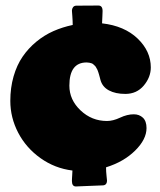

<svg xmlns="http://www.w3.org/2000/svg" viewBox="-20 -611 583 700"><path d="M366.7 2Q366.7 14.2 368.4 30Q370.1 45.9 370.1 46.9Q370.1 64.9 353.5 64.9Q344.2 64.9 302.7 66.9Q261.2 68.8 256.8 68.8Q242.2 68.8 242.2 48.8Q242.2 46.4 242.4 41.7Q242.7 37.1 243.2 28.1Q243.7 19 244.1 10.7Q180.2 2.9 127.7 -34.4Q75.2 -71.8 46.4 -127Q17.6 -182.1 17.6 -243.2Q17.6 -291 29.5 -332.5Q41.5 -374 62.5 -404.5Q83.5 -435.1 112.5 -459Q141.6 -482.9 174.8 -497.6Q208 -512.2 245.1 -520Q245.1 -532.7 243.7 -552Q242.2 -571.3 242.2 -572.3Q242.2 -579.1 246.3 -584.7Q250.5 -590.3 258.3 -590.3Q269 -590.3 301.8 -590.6Q334.5 -590.8 338.9 -590.8Q354 -590.8 354 -570.8Q354 -566.4 353.3 -552Q352.5 -537.6 352.1 -525.9Q433.6 -516.6 481.7 -470.5Q529.8 -424.3 529.8 -365.2Q529.8 -329.6 504.2 -299.1Q478.5 -268.6 437 -268.6Q400.9 -268.6 377 -281.5Q353 -294.4 346.2 -319.8Q345.7 -321.3 343.8 -329.1Q341.8 -336.9 341.1 -338.9Q340.3 -340.8 338.4 -347.7Q336.4 -354.5 335.2 -356.4Q334 -358.4 331.3 -363.5Q328.6 -368.7 326.7 -370.4Q324.7 -372.1 321.3 -375.5Q317.9 -378.9 314.2 -380.1Q310.5 -381.3 305.9 -382.3Q301.3 -383.3 295.9 -383.3Q232.9 -383.3 232.9 -298.8Q232.9 -247.1 273.7 -208.5Q314.5 -169.9 370.1 -169.9Q392.1 -169.9 418 -182.1Q443.8 -194.3 467.8 -194.3Q487.8 -194.3 501 -181.9Q514.2 -169.4 514.2 -144Q514.2 -103 472.7 -62Q431.2 -21 366.7 -1Z"/></svg>

Font: Cooper* Black
Style: Regular
Weight: 900
Designer: Owen Earl
Foundry: indestructible type*
Version: Version 0.001